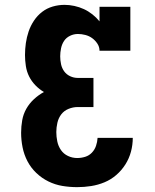

<svg xmlns="http://www.w3.org/2000/svg" viewBox="-20 -763 640 791"><path d="M298 8Q267 8 237 3Q207 -2 179.5 -15.5Q152 -29 129.5 -50.5Q107 -72 93 -99Q79 -126 73 -156Q67 -186 67 -216Q67 -242 71.5 -267.5Q76 -293 88.5 -315Q101 -337 120 -354.5Q139 -372 161 -384Q142 -395 126 -411.5Q110 -428 100 -448Q90 -468 86.5 -491Q83 -514 83 -536Q83 -561 86.5 -585.5Q90 -610 98 -633.5Q106 -657 120 -678Q134 -699 153.5 -714Q173 -729 197 -736Q221 -743 246 -743Q266 -743 286.5 -738.5Q307 -734 325.5 -725.5Q344 -717 360.5 -704Q377 -691 390 -675V-735H517V-554H390Q390 -570 381 -583.5Q372 -597 359.5 -606Q347 -615 331.5 -619Q316 -623 301 -623Q284 -623 268.5 -615.5Q253 -608 244 -594.5Q235 -581 231.5 -564Q228 -547 228 -531Q228 -515 231.5 -498.5Q235 -482 244.5 -469Q254 -456 269 -449Q284 -442 300 -442H365V-322H300Q281 -322 262.5 -314.5Q244 -307 232.5 -292Q221 -277 216.5 -257.5Q212 -238 212 -219Q212 -200 216 -180.5Q220 -161 231 -145Q242 -129 260 -120.5Q278 -112 298 -112Q315 -112 331 -117Q347 -122 358.5 -134Q370 -146 375.5 -162Q381 -178 382 -195H527Q527 -166 519.5 -138Q512 -110 496.5 -85.5Q481 -61 459 -42Q437 -23 410.5 -12Q384 -1 355.5 3.5Q327 8 298 8Z"/></svg>

Font: Iosevka Etoile Heavy
Style: Regular
Weight: 900
Designer: Belleve Invis
Foundry: Belleve Invis
Version: Version 22.1.2; ttfautohint (v1.8.4)